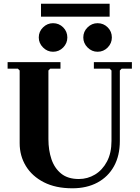

<svg xmlns="http://www.w3.org/2000/svg" viewBox="-20 -1005 752 1035"><path d="M486 -635V-670H691V-635H636L626 -625V-245Q626 -166 594.5 -109Q563 -52 505.5 -21Q448 10 370 10Q280 10 216.5 -22.5Q153 -55 119.5 -110Q86 -165 86 -233V-625L76 -635H21V-670H306V-635H251L241 -625V-255Q241 -195 257.5 -146.5Q274 -98 310 -69Q346 -40 405 -40Q452 -40 492 -64Q532 -88 556.5 -134Q581 -180 581 -245V-625L571 -635ZM265.9 -726Q235 -726 212 -749.1Q189 -772.1 189 -802.9Q189 -835 212.1 -857.5Q235.1 -880 265.9 -880Q298 -880 320.5 -857.6Q343 -835.1 343 -802.9Q343 -772 320.6 -749Q298.1 -726 265.9 -726ZM505.9 -726Q475 -726 452 -749.1Q429 -772.1 429 -802.9Q429 -835 452.1 -857.5Q475.1 -880 505.9 -880Q538 -880 560.5 -857.6Q583 -835.1 583 -802.9Q583 -772 560.6 -749Q538.1 -726 505.9 -726ZM201 -985H571V-915H201Z"/></svg>

Font: Brygada 1918
Style: Regular
Weight: 400
Designer: Mateusz Machalski | Borys Kosmynka | Przemek Hoffer
Foundry: NIEPODLEGLA 2018
Version: Version 3.006